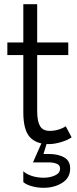

<svg xmlns="http://www.w3.org/2000/svg" viewBox="-20 -680 367 914"><path d="M212 6Q152 6 121.5 -28Q91 -62 91 -146V-418H15V-478H91V-660H157V-478H305V-418H157V-151Q157 -103 170.5 -80Q184 -57 216 -57Q259 -57 293 -79L321 -26Q300 -12 269 -3Q238 6 212 6ZM212 53Q256 53 285 69Q314 85 314 122Q314 167 276 190.5Q238 214 188 214Q158 214 131.5 206.5Q105 199 91 187V135Q102 147 128.5 156.5Q155 166 188 166Q218 166 242 155Q266 144 266 122Q266 106 250 99.5Q234 93 212 93H137L179 -2H204L187 53Z"/></svg>

Font: Lil Grotesk
Style: Regular
Weight: 400
Designer: Bastien Sozeau
Foundry: NBR — Bastien Sozeau
Version: Version 4.002; ttfautohint (v1.8.4.7-5d5b)